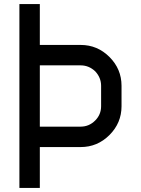

<svg xmlns="http://www.w3.org/2000/svg" viewBox="-20 -720 690 940"><path d="M175 -700V-500H375Q457 -500 516 -441Q575 -382 575 -300V-200Q575 -118 516 -59Q457 0 375 0H175V200H75V-700ZM375 -100Q416 -100 446 -130Q475 -159 475 -200V-300Q475 -340 446 -371Q415 -400 375 -400H175V-100Z"/></svg>

Font: Monoikos Medium
Style: Regular
Weight: 500
Designer: Brian Krent
Version: Version 0.088